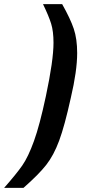

<svg xmlns="http://www.w3.org/2000/svg" viewBox="-89 -763 421 933"><path d="M134 -296Q171 -470 171 -555Q171 -611 159.5 -648Q148 -685 120 -743H213Q253 -672 269.5 -623Q286 -574 286 -505Q286 -419 255 -287Q225 -151 198.5 -79.5Q172 -8 135.5 38.5Q99 85 25 150H-69Q-10 83 19 41.5Q48 0 76 -77.5Q104 -155 134 -296Z"/></svg>

Font: Saira Semi Condensed SemiBold
Style: Italic
Weight: 600
Width: 4
Italic angle: -12°
Designer: Hector Gatti with collaboration of the Omnibus-Type team
Foundry: Omnibus-Type
Version: Version 1.001; ttfautohint (v1.8)